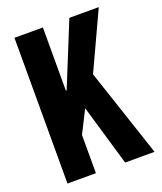

<svg xmlns="http://www.w3.org/2000/svg" viewBox="-138 -832 775 920"><g transform="rotate(-20 250.0 -371.5)"><path d="M46 0H191V-195L249 -310L340 0H490L340 -450L476 -743H326L195 -421H191V-743H46Z"/></g></svg>

Font: Noto Sans Mono CJK JP Bold
Style: Regular
Weight: 700
Designer: Ryoko NISHIZUKA (kana & ideographs); Paul D. Hunt (Latin, Greek & Cyrillic); Wenlong ZHANG (bopomofo); Sandoll Communica
Foundry: Adobe Systems Incorporated
Version: Version 1.004;PS 1.004;hotconv 1.0.82;makeotf.lib2.5.63406